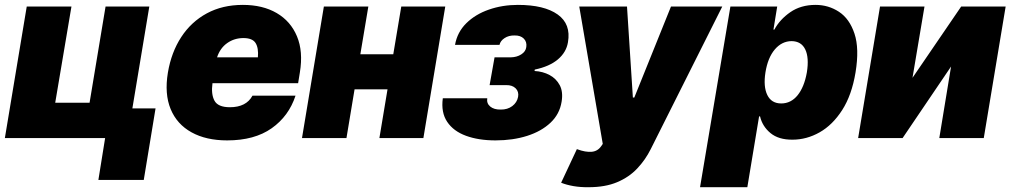

<svg xmlns="http://www.w3.org/2000/svg" viewBox="-28 -573 4194 797"><path d="M591.8 -545.9 501 0H-7.8L83 -545.9H268.6L201.2 -146.5H343.8L410.2 -545.9ZM617.7 -123 568.8 173.8H380.4L428.2 -123Z M915 9.8Q827.6 9.8 767.1 -23.7Q706.5 -57.1 680.4 -120.1Q654.3 -183.1 668.9 -271.5Q683.1 -356 724.4 -419.2Q765.6 -482.4 830.6 -517.6Q895.5 -552.7 980 -552.7Q1062.5 -552.7 1120.6 -518.8Q1178.7 -484.9 1204.8 -422.1Q1231 -359.4 1216.8 -272.5L1209.5 -227.5H854Q847.7 -182.1 862.3 -155Q877 -127.9 926.3 -127.9Q994.1 -127.9 1020 -175.8H1198.7Q1170.9 -90.8 1099.6 -40.5Q1028.3 9.8 915 9.8ZM982.4 -415Q944.8 -415 915.3 -394.3Q885.7 -373.5 873 -335H1042.5Q1045.9 -373.5 1033 -394.3Q1020 -415 982.4 -415Z M1501 -545.9 1467.8 -347.7H1604.5L1637.7 -545.9H1820.3L1729.5 0H1546.9L1580.6 -202.1H1443.8L1410.2 0H1225.6L1316.4 -545.9Z M1810.1 -165H1994.6Q1991.2 -144 2006.8 -130.9Q2022.5 -117.7 2050.3 -118.2Q2078.6 -117.7 2098.4 -132.6Q2118.2 -147.5 2122.6 -170.9Q2126.5 -192.4 2112.5 -206.3Q2098.6 -220.2 2072.8 -219.7H2004.4L2024.9 -335H2092.3Q2117.2 -335.4 2135.7 -347.2Q2154.3 -358.9 2156.7 -377.9Q2159.7 -399.4 2146.2 -412.8Q2132.8 -426.3 2107.9 -425.8Q2084 -426.3 2066.7 -415Q2049.3 -403.8 2045.4 -386.7H1860.8Q1870.1 -439.5 1907.7 -476.6Q1945.3 -513.7 2001.5 -533.2Q2057.6 -552.7 2121.6 -552.7Q2231 -552.7 2286.9 -512.9Q2342.8 -473.1 2329.6 -397.5Q2322.8 -356 2287.8 -326.4Q2252.9 -296.9 2191.9 -284.2L2190.9 -278.3Q2225.6 -276.4 2253.4 -261.5Q2281.2 -246.6 2295.7 -219Q2310.1 -191.4 2303.2 -150.4Q2294.9 -99.1 2257.1 -63.5Q2219.2 -27.8 2160.2 -9Q2101.1 9.8 2028.8 9.8Q1958.5 9.8 1906.5 -9.3Q1854.5 -28.3 1828.4 -67.1Q1802.2 -106 1810.1 -165Z M2415.5 204.1Q2381.8 204.6 2352.3 199.5Q2322.8 194.3 2301.3 185.5L2366.7 45.9L2369.1 46.9Q2402.3 59.1 2427.5 57.1Q2452.6 55.2 2467.3 34.2L2474.1 24.4L2376.5 -545.9H2574.7L2599.1 -168H2605L2757.3 -545.9H2970.2L2673.3 45.9Q2650.9 90.8 2616.9 126.7Q2583 162.6 2533.7 183.3Q2484.4 204.1 2415.5 204.1Z M2877.9 204.1 3003.9 -545.9H3198.2L3182.6 -450.2H3186.5Q3209 -492.2 3252.7 -522.5Q3296.4 -552.7 3357.4 -552.7Q3411.1 -552.7 3454.8 -523.9Q3498.5 -495.1 3519 -433.3Q3539.6 -371.6 3523.4 -272.5Q3507.8 -178.2 3468 -116.2Q3428.2 -54.2 3374.3 -23.7Q3320.3 6.8 3261.7 6.8Q3204.1 7.3 3170.4 -20.5Q3136.7 -48.3 3127 -89.8H3123L3074.2 204.1ZM3214.8 -143.6Q3255.4 -143.6 3283 -177.7Q3310.5 -211.9 3321.3 -272.5Q3331.1 -333.5 3314.7 -367.7Q3298.3 -401.9 3257.8 -402.3Q3217.3 -401.9 3188.2 -367.7Q3159.2 -333.5 3149.4 -272.5Q3140.1 -213.4 3157.2 -178.5Q3174.3 -143.6 3214.8 -143.6Z M3759.8 -250 3961.9 -545.9H4146.5L4055.7 0H3871.1L3919.9 -296.9L3718.8 0H3534.2L3625 -545.9H3809.6Z"/></svg>

Font: Inter Tight Black
Style: Italic
Weight: 900
Italic angle: -9.39999°
Designer: Rasmus Andersson
Foundry: rsms
Version: Version 3.004; ttfautohint (v1.8.4.7-5d5b)